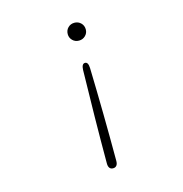

<svg xmlns="http://www.w3.org/2000/svg" viewBox="-102 -583 822 863"><g transform="rotate(-15 309.5 -151.5)"><path d="M320 -489.5Q337.5 -489.5 349.8 -477.5Q362 -465.5 362 -447.5Q362 -430.5 349.8 -418.5Q337.5 -406.5 320 -406.5Q302 -406.5 290 -418.5Q278 -430.5 278 -447.5Q278 -465.5 290 -477.5Q302 -489.5 320 -489.5ZM319.5 -303Q334.5 -303 335.5 -274.5Q338.5 -166 340 -57.5Q341.5 51 341.5 159Q341.5 173 335.8 180.2Q330 187.5 319.5 187.5Q308.5 187.5 303 180.2Q297.5 173 297.5 159Q297.5 52 299 -57Q300.5 -166 303 -274.5Q304 -303 319.5 -303Z"/></g></svg>

Font: Sono Monospace ExtraLight
Style: Regular
Weight: 250
Version: Version 2.112